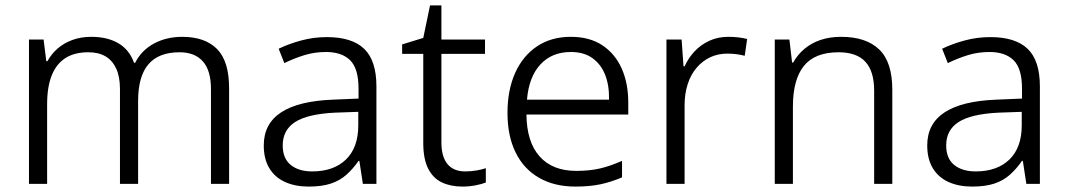

<svg xmlns="http://www.w3.org/2000/svg" viewBox="-20 -679 3941 709"><path d="M653 -543Q737 -543 781.5 -498Q826 -453 826 -353V0H759V-350Q759 -419 729 -452.5Q699 -486 643 -486Q566 -486 528 -441.5Q490 -397 490 -306V0H423V-350Q423 -396 409 -426Q395 -456 369.5 -471Q344 -486 306 -486Q255 -486 221.5 -464.5Q188 -443 171 -400.5Q154 -358 154 -294V0H87V-533H141L151 -453H155Q170 -480 193 -500Q216 -520 247.5 -531.5Q279 -543 317 -543Q377 -543 417.5 -519Q458 -495 475 -447H479Q503 -494 549 -518.5Q595 -543 653 -543Z M1187 -542Q1280 -542 1325 -498.5Q1370 -455 1370 -360V0H1320L1307 -85H1304Q1284 -56 1259.5 -34Q1235 -12 1201.5 -1Q1168 10 1120 10Q1070 10 1032.5 -7Q995 -24 974.5 -58Q954 -92 954 -142Q954 -222 1018 -264Q1082 -306 1209 -311L1304 -315V-351Q1304 -426 1273 -456.5Q1242 -487 1184 -487Q1142 -487 1104.5 -475.5Q1067 -464 1030 -446L1009 -499Q1046 -517 1092 -529.5Q1138 -542 1187 -542ZM1217 -263Q1116 -258 1070 -228.5Q1024 -199 1024 -142Q1024 -94 1053.5 -70Q1083 -46 1133 -46Q1212 -46 1257.5 -90Q1303 -134 1303 -216V-266Z M1698 -46Q1719 -46 1739.5 -49.5Q1760 -53 1774 -58V-5Q1759 1 1735.5 5.5Q1712 10 1688 10Q1644 10 1611.5 -5.5Q1579 -21 1561 -56.5Q1543 -92 1543 -151V-480H1465V-515L1543 -539L1568 -659H1610V-533H1771V-480H1610V-153Q1610 -100 1632.5 -73Q1655 -46 1698 -46Z M2088 -543Q2157 -543 2204 -512Q2251 -481 2275.5 -426.5Q2300 -372 2300 -300V-256H1924Q1925 -155 1972.5 -101.5Q2020 -48 2108 -48Q2158 -48 2196 -57Q2234 -66 2277 -85V-24Q2237 -7 2197.5 1.5Q2158 10 2105 10Q2027 10 1970.5 -22.5Q1914 -55 1884 -116Q1854 -177 1854 -262Q1854 -346 1882 -409Q1910 -472 1962.5 -507.5Q2015 -543 2088 -543ZM2088 -487Q2018 -487 1975.5 -441Q1933 -395 1926 -311H2229Q2230 -364 2214.5 -403Q2199 -442 2167.5 -464.5Q2136 -487 2088 -487Z M2670 -543Q2688 -543 2706 -541Q2724 -539 2739 -535L2730 -473Q2715 -477 2699 -479Q2683 -481 2666 -481Q2631 -481 2602.5 -467.5Q2574 -454 2552.5 -429Q2531 -404 2519.5 -368.5Q2508 -333 2508 -290V0H2441V-533H2497L2504 -434H2508Q2522 -465 2545 -489.5Q2568 -514 2599.5 -528.5Q2631 -543 2670 -543Z M3086 -543Q3178 -543 3226.5 -496.5Q3275 -450 3275 -348V0H3208V-344Q3208 -416 3175.5 -451Q3143 -486 3077 -486Q2989 -486 2948.5 -435.5Q2908 -385 2908 -286V0H2841V-533H2895L2905 -448H2909Q2925 -477 2950.5 -498.5Q2976 -520 3010 -531.5Q3044 -543 3086 -543Z M3637 -542Q3730 -542 3775 -498.5Q3820 -455 3820 -360V0H3770L3757 -85H3754Q3734 -56 3709.5 -34Q3685 -12 3651.5 -1Q3618 10 3570 10Q3520 10 3482.5 -7Q3445 -24 3424.5 -58Q3404 -92 3404 -142Q3404 -222 3468 -264Q3532 -306 3659 -311L3754 -315V-351Q3754 -426 3723 -456.5Q3692 -487 3634 -487Q3592 -487 3554.5 -475.5Q3517 -464 3480 -446L3459 -499Q3496 -517 3542 -529.5Q3588 -542 3637 -542ZM3667 -263Q3566 -258 3520 -228.5Q3474 -199 3474 -142Q3474 -94 3503.5 -70Q3533 -46 3583 -46Q3662 -46 3707.5 -90Q3753 -134 3753 -216V-266Z"/></svg>

Font: Noto Sans Oriya Light
Style: Regular
Weight: 300
Version: Version 2.003